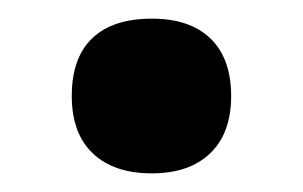

<svg xmlns="http://www.w3.org/2000/svg" viewBox="-20 -456 325 206"><path d="M57 -353Q57 -394 79 -415Q101 -436 143 -436Q184 -436 206 -414.5Q228 -393 228 -353Q228 -313 205.5 -291.5Q183 -270 143 -270Q102 -270 79.5 -291.5Q57 -313 57 -353Z"/></svg>

Font: OpenSansMMV
Style: Bold
Weight: 700
Foundry: Ascender Corporation
Version: Version 4.001